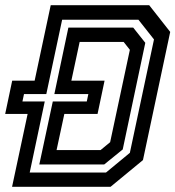

<svg xmlns="http://www.w3.org/2000/svg" viewBox="-32 -720 676 740"><path d="M14.5 0 74.5 -281H-12L15 -409H101.5L163.5 -700H543L624 -597L519 -103L394 0ZM82.5 -55H376.5L468.5 -131L561.5 -568L501.5 -644H207.5L146.5 -357.5H60.5L54.5 -329H140.5ZM119.5 -86 171.5 -329H302.5L308.5 -357.5H177.5L231.5 -613.5H481.5L528 -555L441 -144L369.5 -86ZM186 -141.5H355.5L392.5 -172L468.5 -528L444.5 -558.5H275L243 -409H371L344 -281H216Z"/></svg>

Font: Tourney SemiBold
Style: Italic
Weight: 600
Italic angle: -12°
Version: Version 1.015